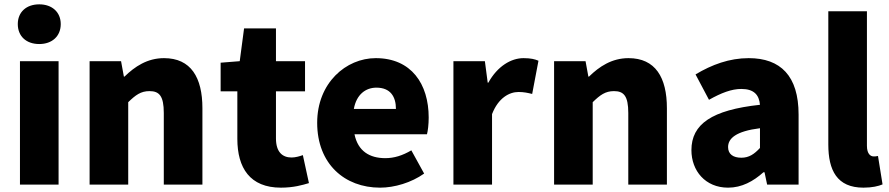

<svg xmlns="http://www.w3.org/2000/svg" viewBox="-20 -851 4098 885"><path d="M72 0H250V-569H72ZM161 -648C220 -648 260 -684 260 -740C260 -795 220 -831 161 -831C101 -831 62 -795 62 -740C62 -684 101 -648 161 -648Z M393 0H571V-380C605 -413 629 -431 669 -431C714 -431 735 -409 735 -330V0H913V-352C913 -494 860 -583 736 -583C659 -583 601 -544 554 -498H551L538 -569H393Z M1275 14C1333 14 1374 2 1404 -7L1376 -136C1362 -131 1342 -125 1324 -125C1282 -125 1252 -150 1252 -213V-430H1386V-569H1252V-720H1105L1085 -569L997 -562V-430H1074V-211C1074 -77 1132 14 1275 14Z M1732 14C1798 14 1876 -9 1935 -51L1876 -158C1835 -134 1797 -122 1756 -122C1684 -122 1630 -154 1614 -232H1948C1952 -246 1956 -277 1956 -309C1956 -464 1876 -583 1712 -583C1575 -583 1442 -469 1442 -285C1442 -96 1568 14 1732 14ZM1611 -349C1623 -416 1666 -447 1715 -447C1780 -447 1805 -405 1805 -349Z M2070 0H2248V-325C2277 -400 2328 -427 2370 -427C2395 -427 2412 -423 2433 -418L2462 -571C2446 -578 2427 -583 2393 -583C2336 -583 2273 -546 2231 -470H2228L2215 -569H2070Z M2534 0H2712V-380C2746 -413 2770 -431 2810 -431C2855 -431 2876 -409 2876 -330V0H3054V-352C3054 -494 3001 -583 2877 -583C2800 -583 2742 -544 2695 -498H2692L2679 -569H2534Z M3336 14C3399 14 3452 -15 3499 -57H3504L3516 0H3661V-323C3661 -501 3578 -583 3431 -583C3342 -583 3261 -553 3186 -508L3248 -391C3305 -423 3352 -441 3397 -441C3455 -441 3479 -414 3483 -368C3261 -344 3167 -279 3167 -159C3167 -64 3231 14 3336 14ZM3397 -124C3360 -124 3336 -140 3336 -173C3336 -213 3372 -246 3483 -260V-169C3457 -141 3433 -124 3397 -124Z M3960 14C4000 14 4029 7 4048 -1L4027 -132C4017 -130 4013 -130 4007 -130C3993 -130 3976 -141 3976 -179V-799H3798V-185C3798 -66 3838 14 3960 14Z"/></svg>

Font: Source Han Sans HK Heavy
Style: Regular
Weight: 900
Designer: Ryoko NISHIZUKA 西塚涼子 (kana, bopomofo & ideographs); Paul D. Hunt (Latin, Greek & Cyrillic); Sandoll Communications 산돌커뮤니
Foundry: Adobe
Version: Version 2.000;hotconv 1.0.107;makeotfexe 2.5.65593